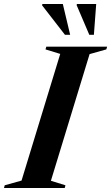

<svg xmlns="http://www.w3.org/2000/svg" viewBox="-61 -938 554 958"><path d="M239.5 -669 166 -691.5 170 -705H473.5L469.5 -691.5L386 -668L193 -36L265.5 -13.5L262 0H-41L-37.5 -13.5L46.5 -37ZM289 -764.5H263L149 -911.5L150.5 -918H252.5ZM407.5 -764.5H384.5L321.5 -912L322.5 -918H419Z"/></svg>

Font: Newsreader 60pt SemiBold
Style: Italic
Weight: 600
Italic angle: -17°
Designer: Hugues Gentile
Foundry: Production Type
Version: Version 1.003